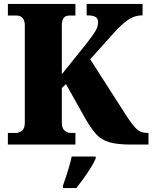

<svg xmlns="http://www.w3.org/2000/svg" viewBox="-20 -734 774 975"><path d="M20 0V-59H60Q79 -59 92.5 -71Q106 -83 106 -111V-606Q106 -630 94.5 -642.5Q83 -655 66 -655H20V-714H363V-655H331Q294 -655 294 -605V-357L421 -515Q448 -550 463 -573.5Q478 -597 478 -622Q478 -640 465 -648Q452 -656 420 -656V-714H704V-656Q662 -656 628 -631.5Q594 -607 562 -571L438 -433L622 -146Q654 -97 674.5 -78Q695 -59 728 -59H734V0H643Q576 0 536 -11.5Q496 -23 470 -51Q444 -79 415 -129L315 -307L294 -287V-109Q294 -84 307.5 -71.5Q321 -59 340 -59H363V0ZM300 208Q307 189 315.5 162.5Q324 136 332 109Q340 82 344 61H466V71Q457 92 440.5 118.5Q424 145 404.5 172Q385 199 368 221H300Z"/></svg>

Font: Noto Serif Myanmar SemiCondensed Black
Style: Regular
Weight: 900
Width: 4
Designer: Ben Mitchell and the Monotype Design Team
Foundry: Monotype Imaging Inc.
Version: Version 2.106; ttfautohint (v1.8.4.7-5d5b)